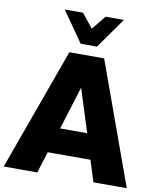

<svg xmlns="http://www.w3.org/2000/svg" viewBox="-126 -1081 965 1162"><g transform="rotate(10 356.0 -500.0)"><path d="M407.5 -812.5H307.5L176.2 -1000H288.8L357.5 -913.8L427.5 -1000H540ZM528.8 0 487.5 -131.2H225L183.8 0H-22.5L248.8 -750H462.5L733.8 0ZM273.8 -286.2H440L356.2 -551.2Z"/></g></svg>

Font: Now Alt Black
Style: Regular
Weight: 900
Designer: Alfredo Marco Pradil
Foundry: Alfredo Marco Pradil
Version: Version 1.002;PS 001.002;hotconv 1.0.88;makeotf.lib2.5.64775